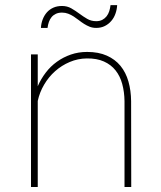

<svg xmlns="http://www.w3.org/2000/svg" viewBox="-20 -745 640 765"><path d="M446.8 -724.6Q445.8 -706.5 439.9 -690.2Q434.1 -673.8 423.3 -661.4Q412.6 -648.9 397.7 -641.4Q382.8 -633.8 363.3 -633.8Q349.1 -633.8 337.4 -638.4Q325.7 -643.1 314.9 -649.9Q304.2 -656.7 294.2 -664.6Q284.2 -672.4 273.7 -679.2Q263.2 -686 251.7 -690.4Q240.2 -694.8 227.1 -694.8Q212.9 -694.8 202.6 -689.9Q192.4 -685.1 185.5 -676.8Q178.7 -668.5 174.8 -657.5Q170.9 -646.5 169.4 -633.8H143.1Q144 -651.9 150.1 -667.7Q156.2 -683.6 166.7 -695.6Q177.2 -707.5 192.4 -714.4Q207.5 -721.2 227.1 -721.2Q247.6 -721.2 264.2 -711.7Q280.8 -702.1 296.1 -690.7Q311.5 -679.2 327.4 -669.9Q343.3 -660.6 363.3 -660.6Q377.4 -660.6 387.7 -666Q397.9 -671.4 404.8 -680.2Q411.6 -689 415.3 -700.4Q418.9 -711.9 420.4 -724.6ZM130.4 -401.4Q143.1 -430.7 162.4 -455.8Q181.6 -481 206.8 -499Q231.9 -517.1 262.2 -527.6Q292.5 -538.1 327.1 -538.1Q372.6 -538.1 405.5 -523.4Q438.5 -508.8 460 -482.7Q481.4 -456.5 491.7 -420.4Q502 -384.3 502.4 -341.8L502.9 0H476.1V-341.8Q475.6 -378.9 467 -410.4Q458.5 -441.9 440.4 -464.6Q422.4 -487.3 394 -500Q365.7 -512.7 325.7 -512.2Q290 -511.7 257.8 -498Q225.6 -484.4 199.7 -461.4Q173.8 -438.5 155.8 -407.7Q137.7 -377 130.4 -342.8V0H103.5V-528.3H130.4V-401.4Z"/></svg>

Font: TypoPRO Roboto Mono
Style: Regular
Weight: 250
Designer: Google
Version: Version 2.000986; 2015; ttfautohint (v1.3)